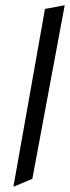

<svg xmlns="http://www.w3.org/2000/svg" viewBox="-20 -644 266 730"><path d="M151 -610 31 66 103 36 226 -624Z"/></svg>

Font: Corrode
Style: Ita
Weight: 400
Designer: Mew Too
Version: Version 0.532